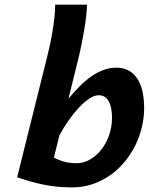

<svg xmlns="http://www.w3.org/2000/svg" viewBox="-20 -794 640 826"><path d="M354 -773.9Q354 -753.4 350.8 -724.6Q347.7 -695.8 342 -663.3Q336.4 -630.9 329.6 -597.4Q322.8 -564 315.4 -534.7L274.4 -369.1Q296.9 -396.5 320.8 -420.9Q344.7 -445.3 370.4 -463.6Q396 -481.9 423.6 -492.4Q451.2 -502.9 481 -502.9Q537.1 -502.9 568.6 -458.7Q600.1 -414.6 600.1 -328.1Q600.1 -288.1 590.6 -247.8Q581.1 -207.5 563 -170.4Q544.9 -133.3 518.8 -101.1Q492.7 -68.8 460 -44.4Q424.3 -18.1 381.6 -2.9Q338.9 12.2 289.6 12.2Q254.4 12.2 222.9 8.8Q191.4 5.4 162.4 -0.7Q133.3 -6.8 106.4 -14.6Q79.6 -22.5 53.7 -31.2L179.2 -534.7Q186 -561.5 192.9 -592.3Q199.7 -623 205.1 -654.5Q210.4 -686 213.9 -716.6Q217.3 -747.1 217.3 -773.9ZM211.9 -116.2Q236.8 -103 260 -97.4Q283.2 -91.8 308.1 -91.8Q334.5 -91.8 358.2 -103Q381.8 -114.3 401.9 -134.3Q429.2 -162.1 445.6 -202.1Q461.9 -242.2 461.9 -288.1Q461.9 -309.1 458.5 -326.7Q455.1 -344.2 448.2 -357.2Q441.4 -370.1 430.7 -377.2Q419.9 -384.3 404.8 -384.3Q385.7 -384.3 363.5 -369.4Q341.3 -354.5 318.6 -330.1Q295.9 -305.7 274.2 -274.7Q252.4 -243.7 235.4 -210.9Z"/></svg>

Font: Andika New Basic
Style: Bold Italic
Weight: 700
Italic angle: -14°
Designer: Victor Gaultney, Annie Olsen, Pablo Ugerman
Foundry: SIL International
Version: Version 5.500